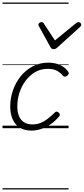

<svg xmlns="http://www.w3.org/2000/svg" viewBox="-20 -1015 663 1520"><path d="M230 19Q174 19 136.5 -4.5Q99 -28 80 -71Q61 -114 61 -171Q61 -238 82.5 -300Q104 -362 144 -411.5Q184 -461 239.5 -490Q295 -519 363 -519Q418 -519 459 -498.5Q500 -478 520 -447Q526 -438 524 -431Q522 -424 512 -415Q502 -408 493.5 -408Q485 -408 478 -416Q459 -439 431.5 -454.5Q404 -470 357 -470Q302 -470 258 -444Q214 -418 182 -375Q150 -332 133.5 -279.5Q117 -227 117 -172Q117 -129 130 -97Q143 -65 169.5 -47.5Q196 -30 236 -30Q270 -30 299 -41Q328 -52 356 -73.5Q384 -95 414 -124Q422 -133 430.5 -131Q439 -129 445 -123Q453 -116 454 -108.5Q455 -101 447 -92Q415 -54 378 -29.5Q341 -5 303 7Q265 19 230 19ZM601 -840Q610 -840 616.5 -833.5Q623 -827 623 -819Q623 -813 620.5 -809.5Q618 -806 614 -802L434 -639Q426 -631 419 -628.5Q412 -626 404 -626Q397 -626 391 -629Q385 -632 380 -641L290 -804Q287 -808 285.5 -812Q284 -816 284 -820Q284 -829 293 -834.5Q302 -840 309 -840Q315 -840 319 -837.5Q323 -835 326 -830L415 -695L580 -830Q587 -835 591.5 -837.5Q596 -840 601 -840ZM0 475H523V485H0ZM0 -20H523V0H0ZM0 -505H523V-500H0ZM0 -995H523V-985H0Z"/></svg>

Font: Playwrite SK Guides
Style: Regular
Weight: 400
Designer: Veronika Burian, José Scaglione
Foundry: TypeTogether
Version: Version 1.003